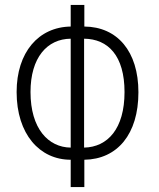

<svg xmlns="http://www.w3.org/2000/svg" viewBox="-20 -744 641 774"><path d="M320 -724H265V-637C135 -635 47 -533 47 -373C47 -203 140 -100 265 -100V10H320V-100C453 -102 538 -203 538 -372C538 -537 453 -636 320 -637ZM265 -588V-149C175 -150 103 -225 103 -373C103 -512 170 -587 265 -588ZM319 -588C416 -587 482 -519 482 -373C482 -225 414 -151 319 -149Z"/></svg>

Font: Noto Sans Display Condensed Light
Style: Regular
Weight: 300
Width: 3
Designer: Monotype Design Team
Foundry: Monotype Imaging Inc.
Version: Version 1.900